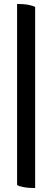

<svg xmlns="http://www.w3.org/2000/svg" viewBox="-20 -754 265 974"><path d="M158.3 200Q123.7 200 98.6 195.1Q73.5 190.2 66.7 184.2V-734Q101.3 -734 125.9 -729.1Q150.5 -724.2 158.3 -718.2Z"/></svg>

Font: Pitagon Serif
Style: Regular
Weight: 400
Designer: Travis Tran
Foundry: Pitagon
Version: Version 1.000;gftools[0.9.26]